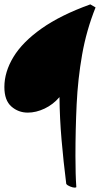

<svg xmlns="http://www.w3.org/2000/svg" viewBox="-20 -771 472 878"><path d="M321 87Q314 87 301 82Q288 77 283 70Q270 -33 261.5 -131.5Q253 -230 252 -327Q223 -293 184 -274.5Q145 -256 107 -256Q64 -256 32 -284Q0 -312 0 -373Q0 -442 41.5 -510.5Q83 -579 170 -640.5Q257 -702 393 -751L417 -737Q375 -632 355.5 -521Q336 -410 330.5 -294Q325 -178 325 -58Q325 -15 326 21Q327 57 329 84Q329 87 321 87Z"/></svg>

Font: Julee
Style: Regular
Weight: 400
Designer: Julian Tunni
Foundry: Julian Tunni
Version: Version 1.002; ttfautohint (v1.8.4.7-5d5b);gftools[0.9.23]